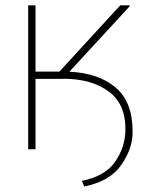

<svg xmlns="http://www.w3.org/2000/svg" viewBox="-20 -548 551 705"><path d="M212.9 -258.8H210.9L210.4 -258.3H110.4V0H83.5V-528.3H110.4V-285.2H198.2L421.4 -528.3H456.1L457 -525.9L234.9 -284.7Q341.3 -279.8 404.1 -227.1Q466.8 -174.3 466.8 -66.4Q468.3 -4.9 426 56.6Q383.8 118.2 289.1 136.7L280.8 116.2Q365.2 99.1 401.9 46.9Q438.5 -5.4 440.4 -66.4Q443.4 -164.1 379.9 -211.4Q316.4 -258.8 212.9 -258.8Z"/></svg>

Font: Roboto-Thin
Style: Regular
Weight: 250
Designer: Google
Version: Version 1.100141; 2013; ttfautohint (v0.94.14-c901) -l 8 -r 